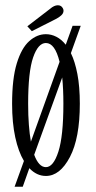

<svg xmlns="http://www.w3.org/2000/svg" viewBox="-20 -658 364 730"><path d="M35.5 52 71 -46Q50 -81 38 -136Q26 -191 26 -263.5Q26 -359 43.8 -417Q61.5 -475 91 -501.5Q120.5 -528 154.5 -528Q175 -528 194.2 -518.2Q213.5 -508.5 230 -488L256 -560H287L249.5 -456Q265 -424.5 274.2 -376.8Q283.5 -329 283.5 -263.5Q283.5 -133 245.8 -61Q208 11 154.5 11Q119.5 11 91.5 -18.5L66.5 52ZM87 -263.5Q87 -219 89.8 -183.2Q92.5 -147.5 97.5 -119.5L206.5 -423Q189 -494.5 154.5 -494.5Q125 -494.5 106 -439.8Q87 -385 87 -263.5ZM154.5 -22.5Q183 -22.5 202 -81.5Q221 -140.5 221 -263.5Q221 -320 216.5 -363.5L110 -69.5Q127.5 -22.5 154.5 -22.5ZM101 -539.5 84 -558 170.5 -624.5Q186 -638 200 -638Q213 -638 219 -626.5Q221.5 -622.5 221.5 -617Q221.5 -607.5 212.8 -599.5Q204 -591.5 192 -585.5Z"/></svg>

Font: Imbue 10pt Light
Style: Regular
Weight: 300
Designer: Tyler Finck
Foundry: Etcetera Type Company
Version: Version 1.102; ttfautohint (v1.8.3)